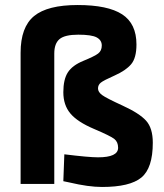

<svg xmlns="http://www.w3.org/2000/svg" viewBox="-20 -732 651 764"><path d="M196 0H62V-522Q62 -624 115.5 -668Q169 -712 289 -712Q409 -712 466 -675Q523 -638 523 -555Q523 -501 501.5 -476Q480 -451 436 -431.5Q392 -412 381 -403Q370 -394 370 -380Q370 -366 386 -354Q402 -342 468.5 -311.5Q535 -281 561.5 -251.5Q588 -222 588 -164Q588 -63 542.5 -25.5Q497 12 386 12Q332 12 256 -6L232 -11L236 -118Q333 -106 370 -106Q450 -106 450 -144Q450 -167 435 -179Q420 -191 354 -219Q288 -247 260 -280.5Q232 -314 232 -365Q232 -416 250 -444Q268 -472 312 -490Q356 -508 370.5 -519Q385 -530 385 -551Q385 -572 365 -583Q345 -594 291.5 -594Q238 -594 217 -576.5Q196 -559 196 -519Z"/></svg>

Font: Titillium-CLs Web
Style: CLs-Bold
Weight: 700
Version: Version 1.002;PS 57.000;hotconv 1.0.70;makeotf.lib2.5.55311